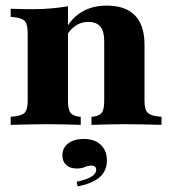

<svg xmlns="http://www.w3.org/2000/svg" viewBox="-20 -450 621 692"><path d="M152.4 -2.4Q117.7 -2.4 87.1 -1.6Q56.5 -0.8 18.5 0V-29L33.1 -30.6Q61.3 -33.9 70.6 -45.6Q79.8 -57.3 79.8 -87.1V-209.7H225V-87.1Q225 -56.5 233.1 -44.8Q241.1 -33.1 262.9 -29.8L271 -29V0Q237.1 -0.8 210.1 -1.6Q183.1 -2.4 152.4 -2.4ZM79.8 -209.7V-329Q79.8 -360.5 70.6 -372.6Q61.3 -384.7 32.3 -387.9L18.5 -389.5V-418.5Q40.3 -417.7 58.1 -417.3Q75.8 -416.9 98.4 -416.9Q134.7 -416.9 165.3 -419.8Q196 -422.6 225 -427.4V-418.5V-209.7ZM355.6 -209.7V-302.4Q355.6 -337.9 341.5 -354.4Q327.4 -371 297.6 -371Q267.7 -371 244 -350.8Q220.2 -330.6 200 -283.9L191.1 -292.7Q219.4 -366.9 261.7 -398.4Q304 -429.8 364.5 -429.8Q432.3 -429.8 466.5 -394.4Q500.8 -358.9 500.8 -288.7V-209.7ZM428.2 -2.4Q398.4 -2.4 371.4 -1.6Q344.4 -0.8 309.7 0V-29L317.7 -29.8Q339.5 -33.1 347.6 -44.8Q355.6 -56.5 355.6 -87.1V-209.7H500.8V-87.1Q500.8 -57.3 510.5 -45.6Q520.2 -33.9 547.6 -30.6L562.1 -29V0Q524.2 -0.8 493.5 -1.6Q462.9 -2.4 428.2 -2.4ZM259.7 221.8 256.5 204.8Q289.5 198.4 308.1 187.5Q326.6 176.6 326.6 162.1Q326.6 146.8 309.7 146.8Q297.6 146.8 285.9 152Q274.2 157.3 255.6 157.3Q232.3 157.3 218.5 144.4Q204.8 131.5 204.8 109.7Q204.8 83.1 225.8 66.9Q246.8 50.8 281.5 50.8Q321 50.8 343.1 71.8Q365.3 92.7 365.3 129Q365.3 165.3 339.5 188.3Q313.7 211.3 259.7 221.8Z"/></svg>

Font: Playfair 5pt SemiExpanded Light Black
Style: Regular
Weight: 900
Version: Version 2.203